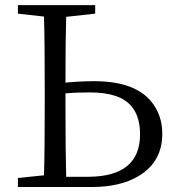

<svg xmlns="http://www.w3.org/2000/svg" viewBox="-20 -749 696 769"><path d="M245.1 -41H336.9Q540 -43 541 -210Q541 -333 441.4 -365.2Q399.4 -378.9 339.8 -378.9Q282.2 -378.9 242.2 -375V-336.9Q242.2 -139.6 245.1 -41ZM361.3 -694.3 245.1 -681.6Q242.2 -594.7 242.2 -418Q299.8 -423.8 357.4 -423.8Q546.9 -423.8 606.4 -311.5Q629.9 -268.6 629.9 -212.9Q629.9 -100.6 535.2 -43.9Q461.9 0 347.7 0H51.8V-36.1L156.2 -46.9Q159.2 -142.6 159.2 -336.9V-391.6Q159.2 -586.9 156.2 -682.6L51.8 -694.3V-728.5H361.3Z"/></svg>

Font: GenYoMin JP Regular
Style: Regular
Weight: 400
Version: Version 1.001;PS 1;hotconv 16.6.51;makeotf.lib2.5.65220 DEVE